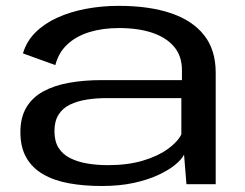

<svg xmlns="http://www.w3.org/2000/svg" viewBox="-20 -614 818 640"><path d="M319 6Q378.5 6 425.5 -4.2Q472.5 -14.5 507 -30.5Q541.5 -46.5 563.2 -64.2Q585 -82 593.5 -98.5L601.5 0H699V-372Q699 -447.5 660.5 -496.5Q622 -545.5 549.8 -570Q477.5 -594.5 375.5 -594.5Q318.5 -594.5 266 -584.5Q213.5 -574.5 170.8 -555Q128 -535.5 98.2 -506Q68.5 -476.5 56.5 -436L164.5 -397Q175 -438.5 204.5 -466Q234 -493.5 278 -507Q322 -520.5 376.5 -520.5Q440.5 -520.5 487.5 -504.8Q534.5 -489 560.5 -458Q586.5 -427 586.5 -380V-347H319.5Q260 -347 210 -338Q160 -329 123.8 -309Q87.5 -289 67.8 -255.8Q48 -222.5 48 -173.5Q48 -123 67.8 -88.5Q87.5 -54 124 -33Q160.5 -12 210 -3Q259.5 6 319 6ZM339.5 -63.5Q303 -63.5 270.8 -69Q238.5 -74.5 213.8 -87Q189 -99.5 175.2 -121.2Q161.5 -143 161.5 -177Q161.5 -210 175.2 -231.8Q189 -253.5 213.2 -265.2Q237.5 -277 269 -282Q300.5 -287 335.5 -287H584.5V-166Q572 -141 539.2 -117.2Q506.5 -93.5 456.2 -78.5Q406 -63.5 339.5 -63.5Z"/></svg>

Font: Anybody Expanded
Style: Regular
Weight: 400
Width: 7
Version: Version 1.113;gftools[0.9.25]